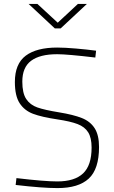

<svg xmlns="http://www.w3.org/2000/svg" viewBox="-20 -954 580 981"><path d="M60 -9 64 -44Q207 -27 273 -27Q361 -27 404.5 -68Q448 -109 448 -200Q448 -250 430.5 -278Q413 -306 376.5 -320Q340 -334 273 -344Q193 -356 149 -372.5Q105 -389 80.5 -426.5Q56 -464 56 -535Q56 -628 111.5 -669.5Q167 -711 272 -711Q311 -711 368.5 -706Q426 -701 471 -695L467 -660Q324 -677 272 -677Q184 -677 139 -643.5Q94 -610 94 -537Q94 -478 114 -448Q134 -418 171 -405Q208 -392 282 -380Q355 -368 398 -351Q441 -334 463.5 -299Q486 -264 486 -203Q486 -90 433.5 -41.5Q381 7 274 7Q197 7 60 -9ZM126 -934H171L275 -838L378 -934H424L290 -809H260Z"/></svg>

Font: Cairo ExtraLight
Style: Regular
Weight: 275
Designer: Mohamed Gaber, Accademia di Belle Arti di Urbino and others
Foundry: Kief Type Foundry, Accademia di Belle Arti di Urbino and others
Version: Version 3.011